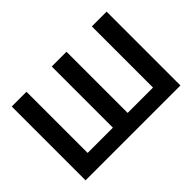

<svg xmlns="http://www.w3.org/2000/svg" viewBox="-120 -951 1232 1232"><g transform="rotate(-45 496.5 -335.0)"><path d="M66 0H927V-670H793V-115H563V-670H429V-115H200V-670H66Z"/></g></svg>

Font: LT Wave Alt Bold
Style: Regular
Weight: 700
Designer: Daniel Lyons
Version: Version 2.5 (Glyphs App)